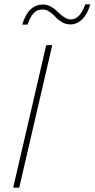

<svg xmlns="http://www.w3.org/2000/svg" viewBox="-20 -869 438 889"><path d="M398 -849Q385 -803 360.5 -779.5Q336 -756 306 -756Q284 -756 266 -767Q248 -778 237 -790.5Q226 -803 210.5 -814Q195 -825 177 -825Q151 -825 135.5 -808Q120 -791 107 -755H83Q110 -848 180 -848Q213 -848 248 -813.5Q283 -779 308 -779Q350 -779 375 -849ZM222 -660 69 0H41L194 -660Z"/></svg>

Font: Elaine Sans ExtraLight
Style: Italic
Weight: 275
Italic angle: -13°
Designer: Wei Huang
Foundry: Wei Huang
Version: Version 2.001;December 24, 2019;FontCreator 12.0.0.2547 64-b